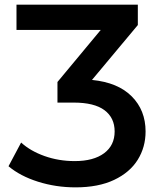

<svg xmlns="http://www.w3.org/2000/svg" viewBox="-20 -798 707 828"><path d="M607.8 -231.1Q607.8 -163.3 573.9 -108.9Q540 -54.4 472.2 -22.2Q404.4 10 305.6 10Q221.1 10 143.9 -14.4Q66.7 -38.9 16.7 -81.1L71.1 -183.3Q111.1 -146.7 172.2 -125Q233.3 -103.3 302.2 -103.3Q383.3 -103.3 428.9 -137.2Q474.4 -171.1 474.4 -231.1Q474.4 -290 430.6 -322.8Q386.7 -355.6 297.8 -355.6H227.8V-444.4L414.4 -668.9H51.1V-777.8H574.4V-690L376.7 -453.3Q488.9 -442.2 548.3 -382.2Q607.8 -322.2 607.8 -231.1Z"/></svg>

Font: Paperlogy 6 SemiBold
Style: Regular
Weight: 600
Designer: redesigned by Lee Juim, glyphs from Gmarket Sans & Montserrat
Foundry: PT&
Version: Version 1.001